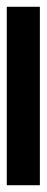

<svg xmlns="http://www.w3.org/2000/svg" viewBox="179 -154 138 566"><g transform="rotate(-90 248.0 129.0)"><path d="M-15 177.5V80H511V177.5Z"/></g></svg>

Font: Undotted
Style: Bold
Weight: 700
Designer: Delve Withrington, Dave Bailey, Thomas Jockin
Foundry: Delve Fonts LLC
Version: Version 4.000